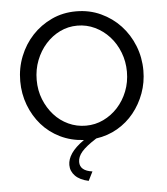

<svg xmlns="http://www.w3.org/2000/svg" viewBox="-52 -576 698 803"><g transform="rotate(-5 297.5 -174.5)"><path d="M288 181Q251 173 232 153.5Q213 134 213 108Q213 84 229.5 59.5Q246 35 283 9Q229 6 184 -16Q139 -38 107 -74.5Q75 -111 57 -158.5Q39 -206 39 -259Q39 -314 58.5 -363Q78 -412 112.5 -449Q147 -486 194 -508Q241 -530 297 -530Q353 -530 400.5 -508Q448 -486 482.5 -449Q517 -412 536.5 -363Q556 -314 556 -259Q556 -209 539.5 -164Q523 -119 494 -83Q465 -47 424.5 -23.5Q384 0 335 7Q291 35 273 56Q255 77 255 99Q255 136 307 143ZM108 -258Q108 -214 123 -176.5Q138 -139 163.5 -110.5Q189 -82 223.5 -66Q258 -50 297 -50Q336 -50 370.5 -66.5Q405 -83 431 -111.5Q457 -140 472 -178Q487 -216 487 -260Q487 -303 472 -341.5Q457 -380 431 -408.5Q405 -437 370.5 -453.5Q336 -470 297 -470Q258 -470 224 -453.5Q190 -437 164 -408Q138 -379 123 -340.5Q108 -302 108 -258Z"/></g></svg>

Font: IngvarSans
Style: Regular
Weight: 400
Version: Version 1.000